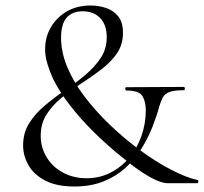

<svg xmlns="http://www.w3.org/2000/svg" viewBox="-20 -666 741 698"><path d="M64 -137Q64 -183 86 -218Q108 -253 142.5 -282Q177 -311 216 -337.5Q255 -364 289.5 -393Q324 -422 346 -455Q368 -488 368 -531Q368 -576 344 -600.5Q320 -625 281 -625Q243 -625 222.5 -602Q202 -579 202 -529Q202 -477 224 -423.5Q246 -370 285 -318Q324 -266 374.5 -217Q425 -168 481 -126Q544 -79 601 -49.5Q658 -20 697 -12Q702 -11 701 -5.5Q700 0 697 0Q675 0 646 0Q617 0 589 0Q576 0 555 -8Q534 -16 501.5 -36.5Q469 -57 422 -96Q372 -136 324 -183Q276 -230 236.5 -280.5Q197 -331 173 -379Q160 -408 152 -435Q144 -462 144 -487Q144 -531 165 -567Q186 -603 223 -624.5Q260 -646 310 -646Q337 -646 364 -637.5Q391 -629 409 -607.5Q427 -586 427 -547Q427 -504 405.5 -472.5Q384 -441 349.5 -414.5Q315 -388 277 -363.5Q239 -339 205 -311.5Q171 -284 149.5 -250.5Q128 -217 128 -172Q128 -130 149.5 -94.5Q171 -59 209 -38.5Q247 -18 295 -18Q342 -18 382 -38.5Q422 -59 450.5 -93.5Q479 -128 494.5 -172.5Q510 -217 510 -265Q510 -297 497.5 -317Q485 -337 439 -337Q436 -337 435.5 -343Q435 -349 439 -349L648 -350Q652 -350 652 -344Q652 -338 648 -338Q613 -338 596 -331.5Q579 -325 572 -312Q565 -299 559 -279Q550 -245 534.5 -205.5Q519 -166 495.5 -127.5Q472 -89 438 -57.5Q404 -26 357.5 -7Q311 12 250 12Q186 12 144.5 -9.5Q103 -31 83.5 -65.5Q64 -100 64 -137Z"/></svg>

Font: Cormorant Light
Style: Regular
Weight: 400
Version: Version 4.000